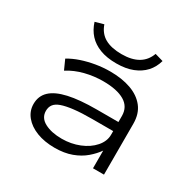

<svg xmlns="http://www.w3.org/2000/svg" viewBox="-157 -872 1051 1044"><g transform="rotate(30 368.0 -350.5)"><path d="M311 8Q247 8 198 -11Q149 -30 121 -64Q93 -98 93 -142Q93 -192 127 -224Q161 -256 230 -271.5Q299 -287 406 -287H558V-230H411Q343 -230 296.5 -224.5Q250 -219 222 -209Q194 -199 182 -182.5Q170 -166 170 -143Q170 -99 212.5 -76.5Q255 -54 320 -54Q378 -54 429 -74.5Q480 -95 511 -130.5Q542 -166 542 -207V-325Q542 -382 494.5 -410Q447 -438 361 -438Q303 -438 247.5 -424Q192 -410 146 -381L119 -441Q152 -461 192.5 -474.5Q233 -488 277.5 -495.5Q322 -503 367 -503Q441 -503 497 -483Q553 -463 585 -422.5Q617 -382 617 -319V0H548V-110V-111Q528 -82 495.5 -54Q463 -26 417 -9Q371 8 311 8ZM372 -557Q312 -557 269 -573.5Q226 -590 198.5 -620Q171 -650 157 -694L210 -709Q227 -660 267 -637.5Q307 -615 372 -615Q435 -615 475 -638.5Q515 -662 532 -709L584 -694Q572 -651 544.5 -621Q517 -591 474 -574Q431 -557 372 -557Z"/></g></svg>

Font: Nunito Sans 7pt Expanded Light
Style: Regular
Weight: 300
Width: 7
Designer: Vernon Adams
Foundry: Vernon Adams
Version: Version 3.101;gftools[0.9.27]